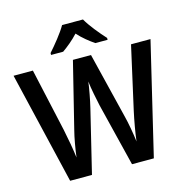

<svg xmlns="http://www.w3.org/2000/svg" viewBox="-131 -1059 1135 1181"><g transform="rotate(-15 436.5 -469.0)"><path d="M503 -938H370C346 -895 292 -829 257 -790V-778H334C364 -799 403 -830 436 -866C468 -830 508 -799 539 -778H617V-790C580 -830 528 -893 503 -938ZM873 -714H749L659 -313C647 -258 633 -181 627 -128C621 -179 608 -252 597 -294L494 -714H379L275 -294C264 -253 251 -179 245 -128C239 -178 225 -257 213 -313L124 -714H1L170 0H309L406 -400C417 -445 432 -525 436 -561C440 -518 457 -438 465 -401L564 0H703Z"/></g></svg>

Font: Noto Sans Gurmukhi SemiCondensed SemiBold
Style: Regular
Weight: 600
Width: 4
Designer: Jelle Bosma - Monotype Design Team
Foundry: Monotype Imaging Inc.
Version: Version 2.004